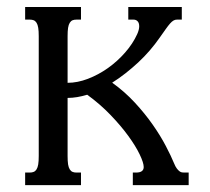

<svg xmlns="http://www.w3.org/2000/svg" viewBox="-20 -539 610 559"><path d="M486.8 -63.5Q490.7 -53.7 494.9 -48.3Q499 -43 502.7 -40.3Q506.3 -37.6 509.8 -37.1Q513.2 -36.6 516.1 -36.6H529.3V0H366.7V-36.6H376Q398.4 -36.6 398.4 -52.7Q398.4 -64.9 386.7 -89.4Q375 -113.8 353.5 -143.3Q332 -172.9 301.5 -204.6Q271 -236.3 233.9 -263.2Q219.2 -258.8 204.8 -256.3Q190.4 -253.9 176.8 -253.9V-85Q176.8 -69.8 178.2 -60.5Q179.7 -51.3 183.1 -45.9Q186.5 -40.5 191.2 -38.6Q195.8 -36.6 202.6 -36.6H215.8V0H53.2V-36.6H66.9Q73.2 -36.6 78.1 -38.6Q83 -40.5 86.4 -45.9Q89.8 -51.3 91.3 -60.5Q92.8 -69.8 92.8 -85V-433.6Q92.8 -448.7 91.3 -458Q89.8 -467.3 86.4 -472.7Q83 -478 78.1 -480Q73.2 -481.9 66.9 -481.9H53.2V-518.6H215.8V-481.9H202.6Q195.8 -481.9 191.2 -480Q186.5 -478 183.1 -472.7Q179.7 -467.3 178.2 -458Q176.8 -448.7 176.8 -433.6V-297.9Q205.6 -297.9 236.1 -309.6Q266.6 -321.3 294.2 -340.8Q321.8 -360.4 344.2 -386Q366.7 -411.6 379.4 -439.5Q385.3 -452.6 385.3 -462.4Q385.3 -472.2 380.6 -477.1Q376 -481.9 368.7 -481.9H353.5V-518.6H509.3V-481.9H495.1Q489.7 -481.9 485.1 -479.2Q480.5 -476.6 475.1 -470.5Q469.7 -464.4 462.4 -454.1Q455.1 -443.8 444.8 -429.2Q431.6 -410.2 416 -392.1Q400.4 -374 382.6 -357.4Q364.7 -340.8 345.5 -325.7Q326.2 -310.5 306.6 -298.3Q343.3 -272 372.8 -240Q402.3 -208 424.8 -175.8Q447.3 -143.6 462.6 -114.3Q478 -85 486.8 -63.5Z"/></svg>

Font: Arian AMU Serif
Style: Regular
Weight: 400
Designer: Ruben Hakobyan (Tarumian)
Foundry: Ruben Hakobyan (Tarumian)
Version: Version 1.002